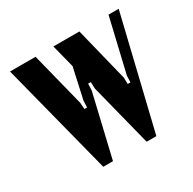

<svg xmlns="http://www.w3.org/2000/svg" viewBox="-117 -616 740 736"><g transform="rotate(-30 253.0 -247.5)"><path d="M13 -495H126L186 -257L188 -228H200L201 -257L231 -393L205 -495H320L379 -257L380 -228H392L393 -257L449 -495H494L375 0H332L262 -276L261 -305H249L248 -276L183 0H140Z"/></g></svg>

Font: Moniqa ExtBd Paragraph
Style: Regular
Weight: 800
Designer: Rajesh Rajput
Foundry: Rajesh Rajput
Version: Version 1.000